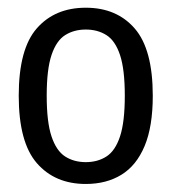

<svg xmlns="http://www.w3.org/2000/svg" viewBox="-20 -767 438 490"><path d="M199 -297.5Q120.2 -297.5 74 -350.7Q27.8 -403.8 27.8 -522.7Q27.8 -642.2 74 -694.7Q120.2 -747.3 199 -747.3Q277.9 -747.3 323.9 -694.2Q369.9 -641.1 369.9 -522.7Q369.9 -443.9 349 -394.2Q328.1 -344.4 289.8 -321Q251.5 -297.5 199 -297.5ZM199 -353.2Q229.1 -353.2 251.6 -367.6Q274.1 -382 286.3 -418.8Q298.5 -455.6 298.5 -522.7Q298.5 -590 286.3 -626.6Q274.1 -663.2 251.6 -677.4Q229.1 -691.6 199 -691.6Q168.8 -691.6 146.3 -677.4Q123.8 -663.2 111.5 -626.6Q99.2 -590 99.2 -522.7Q99.2 -455.6 111.5 -418.8Q123.8 -382 146.3 -367.6Q168.8 -353.2 199 -353.2Z"/></svg>

Font: Encode Sans SC Condensed Thin
Style: Regular
Weight: 100
Width: 3
Designer: Multiple Designers
Foundry: Impallari Type
Version: Version 3.002